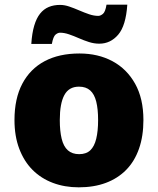

<svg xmlns="http://www.w3.org/2000/svg" viewBox="-20 -792 677 822"><path d="M594 -278Q594 -209 575 -155Q556 -101 520 -64.5Q484 -28 433 -9Q382 10 317 10Q257 10 206.5 -9Q156 -28 119.5 -64.5Q83 -101 62.5 -155Q42 -209 42 -278Q42 -370 75.5 -433.5Q109 -497 171 -530Q233 -563 320 -563Q400 -563 461.5 -530Q523 -497 558.5 -433.5Q594 -370 594 -278ZM236 -278Q236 -231 244 -198Q252 -165 270.5 -148.5Q289 -132 319 -132Q349 -132 366.5 -148.5Q384 -165 392 -198Q400 -231 400 -278Q400 -325 392 -357Q384 -389 366 -405Q348 -421 318 -421Q275 -421 255.5 -385Q236 -349 236 -278ZM114 -604Q117 -650 126.5 -682Q136 -714 151.5 -733.5Q167 -753 188.5 -762Q210 -771 237 -771Q256 -771 276.5 -764Q297 -757 319 -747.5Q341 -738 361.5 -731Q382 -724 401 -724Q410 -724 420.5 -732.5Q431 -741 436 -772H525Q519 -682 486 -643.5Q453 -605 405 -605Q383 -605 361 -612Q339 -619 317.5 -628.5Q296 -638 275.5 -645Q255 -652 237 -652Q228 -652 218 -644Q208 -636 202 -604Z"/></svg>

Font: Noto Sans Hebrew Thin Black
Style: Regular
Weight: 900
Version: Version 3.001